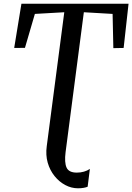

<svg xmlns="http://www.w3.org/2000/svg" viewBox="-20 -763 713 1035"><path d="M400.5 252Q364.5 252 331.8 234.5Q299 217 274 186Q249 155 237.2 114Q225.5 73 232 25L326.5 -697L168 -688L114.5 -505L56.5 -504.5L95.5 -743H673L646.5 -504.5L591 -503.5L587 -688L432 -697L333.5 57.5Q326.5 113 338.8 140.2Q351 167.5 394 167.5Q414.5 167.5 432.8 162.2Q451 157 464.5 147.5L452.5 243.5Q445 247 431.2 249.5Q417.5 252 400.5 252Z"/></svg>

Font: Merriweather 28pt
Style: Italic
Weight: 400
Italic angle: -7.8°
Version: Version 2.101